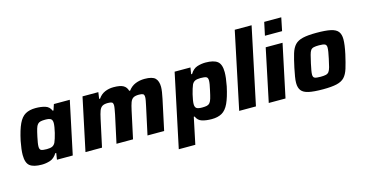

<svg xmlns="http://www.w3.org/2000/svg" viewBox="-92 -1169 3406 1794"><g transform="rotate(-15 1611.5 -271.5)"><path d="M179 8Q100 8 64 -20Q28 -48 28 -125Q28 -150 32 -183.5Q36 -217 44 -258Q66 -360 92.5 -416.5Q119 -473 158.5 -495.5Q198 -518 257 -518Q309 -518 349 -506Q389 -494 406 -453H414L433 -510H587L479 0H326L336 -63H327Q298 -17 258.5 -4.5Q219 8 179 8ZM261 -120Q296 -120 314.5 -129Q333 -138 344 -160Q350 -174 357.5 -197Q365 -220 371.5 -247Q378 -274 382 -299Q386 -324 386 -339Q386 -368 371 -379Q356 -390 317 -390Q289 -390 271.5 -386Q254 -382 242.5 -369Q231 -356 223 -329Q215 -302 205 -255Q198 -222 194.5 -200Q191 -178 191 -163Q191 -134 207 -127Q223 -120 261 -120Z M602 0 710 -510H863L854 -447H863Q889 -485 927.5 -501.5Q966 -518 1011 -518Q1076 -518 1106 -500.5Q1136 -483 1145 -447H1154Q1182 -485 1223 -501.5Q1264 -518 1311 -518Q1387 -518 1414.5 -490Q1442 -462 1442 -406Q1442 -386 1437.5 -356Q1433 -326 1426 -294L1363 0H1202L1260 -268Q1266 -295 1270 -317Q1274 -339 1274 -351Q1274 -376 1262 -382.5Q1250 -389 1222 -389Q1186 -389 1167.5 -377.5Q1149 -366 1139 -338.5Q1129 -311 1119 -264L1062 0H902L960 -268Q965 -295 969 -317Q973 -339 973 -351Q973 -376 961.5 -382.5Q950 -389 922 -389Q886 -389 867.5 -377Q849 -365 839 -338Q829 -311 819 -264L762 0Z M1451 200 1601 -510H1754L1744 -447H1753Q1781 -493 1821 -505.5Q1861 -518 1901 -518Q1979 -518 2015.5 -490Q2052 -462 2052 -385Q2052 -360 2048 -326.5Q2044 -293 2036 -252Q2014 -150 1987.5 -93.5Q1961 -37 1921.5 -14.5Q1882 8 1823 8Q1770 8 1730 -4Q1690 -16 1673 -57H1665L1611 200ZM1763 -120Q1792 -120 1809.5 -124Q1827 -128 1838 -141Q1849 -154 1857 -181Q1865 -208 1875 -255Q1890 -319 1890 -347Q1890 -376 1873.5 -383Q1857 -390 1819 -390Q1784 -390 1765.5 -381Q1747 -372 1736 -350Q1730 -336 1722.5 -312.5Q1715 -289 1708.5 -262Q1702 -235 1698 -210.5Q1694 -186 1694 -171Q1694 -142 1709 -131Q1724 -120 1763 -120Z M2089 0 2245 -743H2408L2251 0Z M2503 -616 2530 -743H2695L2669 -616ZM2375 0 2482 -510H2645L2537 0Z M2900 8Q2811 8 2761 -3Q2711 -14 2690.5 -41Q2670 -68 2670 -114Q2670 -141 2676 -175.5Q2682 -210 2691 -255Q2708 -335 2723.5 -386.5Q2739 -438 2766 -466.5Q2793 -495 2842 -506.5Q2891 -518 2974 -518Q3063 -518 3112.5 -507Q3162 -496 3182.5 -469Q3203 -442 3203 -395Q3203 -343 3184 -255Q3166 -175 3150 -123.5Q3134 -72 3107.5 -43.5Q3081 -15 3032 -3.5Q2983 8 2900 8ZM2907 -111Q2939 -111 2958 -115.5Q2977 -120 2987.5 -134Q2998 -148 3006 -177Q3014 -206 3024 -255Q3040 -328 3040 -358Q3040 -384 3023.5 -391.5Q3007 -399 2967 -399Q2935 -399 2916 -394.5Q2897 -390 2887 -376Q2877 -362 2869.5 -333Q2862 -304 2851 -255Q2843 -217 2838.5 -192Q2834 -167 2834 -151Q2834 -125 2850 -118Q2866 -111 2907 -111Z"/></g></svg>

Font: Saira
Style: Bold Italic
Weight: 700
Italic angle: -12°
Designer: Hector Gatti with collaboration of the Omnibus-Type team
Foundry: Omnibus-Type
Version: Version 1.100; ttfautohint (v1.8.3)